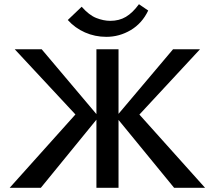

<svg xmlns="http://www.w3.org/2000/svg" viewBox="-20 -892 1020 912"><path d="M807 0 531 -337 802 -658H930L608 -311L616 -377L954 0ZM26 0 364 -377 373 -311 50 -658H178L449 -337L174 0ZM438 0V-658H543V0ZM485 -717Q431 -717 383.5 -738Q336 -759 302 -797L368 -860Q403 -820 437.5 -806.5Q472 -793 504 -793Q546 -793 578 -812Q610 -831 640 -872L684 -842Q655 -781 601 -749Q547 -717 485 -717Z"/></svg>

Font: Ysabeau SemiBold
Style: Regular
Weight: 600
Designer: Christian Thalmann (Catharsis Fonts)
Version: Version 2.000;gftools[0.9.27.dev2+g8671c4b]